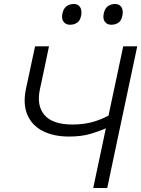

<svg xmlns="http://www.w3.org/2000/svg" viewBox="-20 -946 710 966"><path d="M449 0Q461.5 -58.5 473 -113.5Q484.5 -168.5 498.5 -233.5L512.5 -300.5Q481 -286 435.2 -272.5Q389.5 -259 328 -259Q249 -259 194.5 -287.2Q140 -315.5 117.2 -369.5Q94.5 -423.5 111 -501Q113.5 -512 115.5 -521.5Q117.5 -531 120 -542Q130 -590 138.5 -629.2Q147 -668.5 156.5 -713H226.5Q216.5 -663.5 207.2 -620.5Q198 -577.5 187.5 -527.5L181 -498Q163 -414 204.2 -366.8Q245.5 -319.5 345 -319.5Q397.5 -319.5 442 -331.2Q486.5 -343 526 -364.5L549 -473Q563.5 -540.5 575.5 -597.5Q587.5 -654.5 600 -713H670.5Q658 -654.5 646 -597.5Q634 -540.5 619.5 -472.5L569.5 -237Q555.5 -170.5 543.8 -115.2Q532 -60 519.5 0ZM539.5 -821.5Q518.5 -821.5 507.5 -836.8Q496.5 -852 502 -878Q507.5 -904 523 -915Q538.5 -926 559 -926Q581 -926 591 -910Q601 -894 596 -868.5Q591 -842 575.8 -831.8Q560.5 -821.5 539.5 -821.5ZM331.5 -821.5Q311 -821.5 299.8 -836.8Q288.5 -852 294 -878Q299.5 -904 315.2 -915Q331 -926 351.5 -926Q373 -926 383 -910Q393 -894 388.5 -868.5Q383.5 -842 368 -831.8Q352.5 -821.5 331.5 -821.5Z"/></svg>

Font: Commissioner Light
Style: Italic
Weight: 300
Italic angle: -12°
Designer: Kostas Bartsokas
Foundry: Kostas Bartsokas
Version: Version 1.000; ttfautohint (v1.8.3)